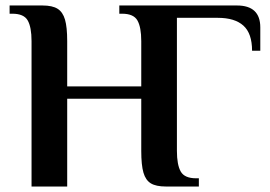

<svg xmlns="http://www.w3.org/2000/svg" viewBox="-20 -680 984 700"><path d="M929 -580V-495H899Q899 -558 867.5 -586.5Q836 -615 774 -615H625V-130Q625 -79 639 -54.5Q653 -30 695 -30H705V0H585Q549 0 530 -11.5Q511 -23 503 -50.5Q495 -78 495 -130V-320H225V0H95V-530Q95 -581 81 -605.5Q67 -630 25 -630H15V-660H135Q171 -660 190 -648Q209 -636 217 -608.5Q225 -581 225 -530V-365H495V-530Q495 -581 481 -605.5Q467 -630 425 -630H415V-660H844Q929 -660 929 -580Z"/></svg>

Font: Philosopher
Style: Bold
Weight: 700
Designer: Jovanny Lemonad
Foundry: Jovanny Lemonad
Version: Version 2.000